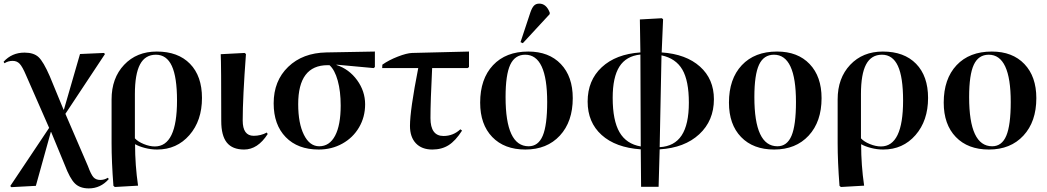

<svg xmlns="http://www.w3.org/2000/svg" viewBox="-36 -816 5814 1066"><path d="M457 230Q407.7 230 379.9 202.6Q352.1 175.3 323.2 99.1L248 -83H246.1L163.1 215.8L26.9 223.1L21 216.8L236.8 -106L107.9 -399.9Q88.4 -445.8 73.2 -461.9Q58.1 -478 34.2 -478Q9.3 -478 -11.2 -464.8L-16.1 -473.1Q29.8 -523.9 100.1 -523.9Q151.4 -523.9 178.2 -498.8Q205.1 -473.6 240.2 -393.1L316.9 -207H318.8L408.2 -516.1L541 -522L546.9 -516.1L327.1 -184.1L452.1 106Q469.2 152.8 482.9 168Q496.6 183.1 521 183.1Q543 183.1 563 170.9L567.9 178.2Q522.5 230 457 230Z M601.6 222.2 593.8 215.8Q583.5 82.5 583.5 -21V-264.2Q583.5 -382.3 653.1 -456.1Q722.7 -529.8 834.5 -529.8Q952.6 -529.8 1019 -461.7Q1085.4 -393.6 1085.4 -272Q1085.4 -146 1015.6 -65.9Q945.8 14.2 836.4 14.2Q801.8 14.2 768.3 5.4Q734.9 -3.4 714.8 -15.1H713.9Q713.9 100.6 730.5 214.8ZM823.7 -2.9Q946.8 -2.9 946.8 -257.8Q946.8 -387.7 918 -450Q889.2 -512.2 829.6 -512.2Q770 -512.2 741.5 -458.5Q712.9 -404.8 712.9 -293V-47.9Q730 -29.3 762.5 -16.1Q794.9 -2.9 823.7 -2.9Z M1319.3 14.2Q1254.4 14.2 1223.4 -24.4Q1192.4 -63 1192.4 -144Q1192.4 -460.9 1189.5 -515.1L1322.3 -522L1329.6 -516.1Q1311.5 -273.9 1311.5 -147Q1311.5 -62 1372.6 -62Q1411.6 -62 1445.3 -80.1L1450.2 -71.8Q1395 14.2 1319.3 14.2Z M1733.4 14.2Q1617.2 14.2 1550.3 -54.7Q1483.4 -123.5 1483.4 -242.2Q1483.4 -367.2 1564 -444.8Q1644.5 -522.5 1776.4 -524.9L2045.4 -529.8V-443.8L2038.6 -438L1832.5 -457V-455.1Q1902.3 -432.1 1946.8 -370.8Q1991.2 -309.6 1991.2 -236.8Q1991.2 -166.5 1957.5 -108.9Q1923.8 -51.3 1864.7 -18.6Q1805.7 14.2 1733.4 14.2ZM1736.3 -3.9Q1793.5 -3.9 1824.5 -62.5Q1855.5 -121.1 1855.5 -230Q1855.5 -309.1 1839.1 -368.4Q1822.8 -427.7 1793.5 -454.1H1783.2Q1619.6 -454.1 1619.6 -237.8Q1619.6 -131.3 1651.4 -67.6Q1683.1 -3.9 1736.3 -3.9Z M2364.3 14.2Q2305.7 14.2 2272.9 -20.5Q2240.2 -55.2 2240.2 -117.2Q2240.2 -204.1 2286.1 -438H2085.9L2086.9 -457Q2123 -482.4 2172.6 -501.7Q2222.2 -521 2252 -522L2567.9 -529.8V-443.8L2560.1 -438H2363.3Q2354 -252.4 2354 -160.2Q2354 -61 2426.3 -61Q2480 -61 2520 -98.1L2529.3 -90.8Q2493.2 -34.2 2454.8 -10Q2416.5 14.2 2364.3 14.2Z M2866.7 -576.2 2854 -582 2908.7 -747.1Q2918 -773.9 2929 -784.9Q2939.9 -795.9 2958 -795.9Q2997.1 -795.9 3016.1 -746.1V-737.8ZM2880.9 14.2Q2764.2 14.2 2697 -55.4Q2629.9 -125 2629.9 -246.1Q2629.9 -377.9 2701.2 -453.9Q2772.5 -529.8 2897 -529.8Q3011.7 -529.8 3077.9 -460.4Q3144 -391.1 3144 -271Q3144 -140.6 3072.5 -63.2Q3001 14.2 2880.9 14.2ZM2898.9 -3.9Q2952.6 -3.9 2977.3 -62.3Q3002 -120.6 3002 -250Q3002 -512.2 2879.9 -512.2Q2822.8 -512.2 2796.9 -456.5Q2771 -400.9 2771 -276.9Q2771 -3.9 2898.9 -3.9Z M3523.4 221.2 3521.5 13.2Q3381.8 3.4 3304.2 -66.7Q3226.6 -136.7 3226.6 -252Q3226.6 -369.6 3304.9 -442.6Q3383.3 -515.6 3519.5 -524.9L3516.6 -708L3638.7 -714.8L3645.5 -709L3637.7 -524.9Q3772.9 -515.6 3850.3 -446.3Q3927.7 -377 3927.7 -265.1Q3927.7 -146 3846.2 -70.6Q3764.6 4.9 3626.5 13.2L3620.6 221.2ZM3521.5 -2.9 3519.5 -513.2Q3440.4 -504.9 3403.1 -446.3Q3365.7 -387.7 3365.7 -272.9Q3365.7 -147 3403.6 -81.8Q3441.4 -16.6 3521.5 -2.9ZM3626.5 1Q3708.5 -3.4 3748.5 -64.2Q3788.6 -125 3788.6 -246.1Q3788.6 -367.7 3752.4 -429.7Q3716.3 -491.7 3636.7 -508.8Z M4262.2 14.2Q4145.5 14.2 4078.4 -55.4Q4011.2 -125 4011.2 -246.1Q4011.2 -377.9 4082.5 -453.9Q4153.8 -529.8 4278.3 -529.8Q4393.1 -529.8 4459.2 -460.4Q4525.4 -391.1 4525.4 -271Q4525.4 -140.6 4453.9 -63.2Q4382.3 14.2 4262.2 14.2ZM4280.3 -3.9Q4334 -3.9 4358.6 -62.3Q4383.3 -120.6 4383.3 -250Q4383.3 -512.2 4261.2 -512.2Q4204.1 -512.2 4178.2 -456.5Q4152.3 -400.9 4152.3 -276.9Q4152.3 -3.9 4280.3 -3.9Z M4632.8 222.2 4625 215.8Q4614.7 82.5 4614.7 -21V-264.2Q4614.7 -382.3 4684.3 -456.1Q4753.9 -529.8 4865.7 -529.8Q4983.9 -529.8 5050.3 -461.7Q5116.7 -393.6 5116.7 -272Q5116.7 -146 5046.9 -65.9Q4977.1 14.2 4867.7 14.2Q4833 14.2 4799.6 5.4Q4766.1 -3.4 4746.1 -15.1H4745.1Q4745.1 100.6 4761.7 214.8ZM4855 -2.9Q4978 -2.9 4978 -257.8Q4978 -387.7 4949.2 -450Q4920.4 -512.2 4860.8 -512.2Q4801.3 -512.2 4772.7 -458.5Q4744.1 -404.8 4744.1 -293V-47.9Q4761.2 -29.3 4793.7 -16.1Q4826.2 -2.9 4855 -2.9Z M5454.6 14.2Q5337.9 14.2 5270.8 -55.4Q5203.6 -125 5203.6 -246.1Q5203.6 -377.9 5274.9 -453.9Q5346.2 -529.8 5470.7 -529.8Q5585.4 -529.8 5651.6 -460.4Q5717.8 -391.1 5717.8 -271Q5717.8 -140.6 5646.2 -63.2Q5574.7 14.2 5454.6 14.2ZM5472.7 -3.9Q5526.4 -3.9 5551 -62.3Q5575.7 -120.6 5575.7 -250Q5575.7 -512.2 5453.6 -512.2Q5396.5 -512.2 5370.6 -456.5Q5344.7 -400.9 5344.7 -276.9Q5344.7 -3.9 5472.7 -3.9Z"/></svg>

Font: Display Semibold
Style: Regular
Weight: 600
Designer: Latin by Veronika Burian and Jose Scaglione. Greek by Irene Vlachou. Cyrillic by Vera Evstafieva.
Foundry: TypeTogether
Version: Version 3.002